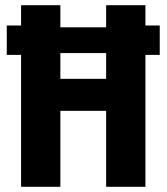

<svg xmlns="http://www.w3.org/2000/svg" viewBox="-20 -718 640 738"><path d="M388 -292H212V0H61V-507H6V-620H61V-698H212V-613H388V-698H539V-620H594V-507H539V0H388ZM388 -415V-514H212V-415Z"/></svg>

Font: Lilex
Style: Regular
Weight: 400
Monospace: yes
Designer: Mike Abbink, Paul van der Laan, Pieter van Rosmalen, Mikhael Khrustik
Foundry: Mikhael Khrustik
Version: Version 2.510